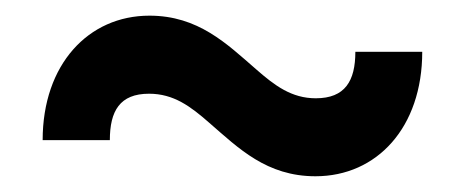

<svg xmlns="http://www.w3.org/2000/svg" viewBox="-20 -392 591 244"><path d="M380.9 -168C459 -168 516.6 -230 516.6 -326.2H431.6C431.6 -289.1 418.5 -267.1 381.3 -267.1C350.6 -267.1 329.1 -283.2 305.2 -304.2C268.1 -336.4 231.9 -372.1 169.9 -372.1C92.3 -372.1 34.2 -310.1 34.2 -213.9H119.6C119.6 -251 132.3 -272.9 169.4 -272.9C200.7 -272.9 222.2 -256.8 246.1 -235.8C283.2 -203.6 318.8 -168 380.9 -168Z"/></svg>

Font: Wand UI Pro Bold
Style: Regular
Weight: 700
Designer: Andreas Faust
Version: Version 1.003;FEAKit 1.0